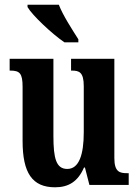

<svg xmlns="http://www.w3.org/2000/svg" viewBox="-20 -786 589 816"><path d="M254 -606H313V-619C289 -657 247 -721 230 -766H97V-756C117 -721 201 -642 254 -606ZM214 10C271 10 311 -14 337 -74H341L360 0H527V-50H520C489 -50 466 -55 466 -114V-536H282V-486H285C316 -486 336 -480 336 -420V-224C336 -129 316 -68 266 -68C219 -68 207 -112 207 -208V-536H21V-486H24C64 -486 76 -474 76 -417V-187C76 -51 117 10 214 10Z"/></svg>

Font: Noto Serif Devanagari ExtraCondensed
Style: Bold
Weight: 700
Width: 2
Designer: Universal Thirst, Indian Type Foundry and the Monotype Design Team
Foundry: Monotype Imaging Inc.
Version: Version 2.004